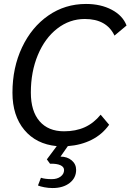

<svg xmlns="http://www.w3.org/2000/svg" viewBox="-20 -730 660 971"><path d="M136 -262Q136 -168 180 -117Q224 -66 304 -66Q363 -66 408.5 -86.5Q454 -107 489 -150L532 -99Q497 -50 443.5 -23Q390 4 323 9L286 62Q320 62 342.5 81Q365 100 365 129Q365 170 332 195.5Q299 221 246 221Q225 221 204 217Q183 213 172 208L187 169Q208 176 242 176Q269 176 286.5 163Q304 150 304 130Q304 114 285.5 105.5Q267 97 233 98L217 76L267 9Q163 -1 103 -73Q43 -145 43 -261Q43 -388 91.5 -490.5Q140 -593 224.5 -651.5Q309 -710 415 -710Q490 -710 545.5 -680.5Q601 -651 620 -601L559 -550Q519 -634 409 -634Q332 -634 269.5 -585.5Q207 -537 171.5 -452Q136 -367 136 -262Z"/></svg>

Font: Sarabun
Style: Italic
Weight: 400
Italic angle: -10°
Designer: Suppakit Chalermlarp | Katatrad Co.,Ltd.
Foundry: Cadson Demak Co.,Ltd.
Version: Version 1.000; ttfautohint (v1.6)